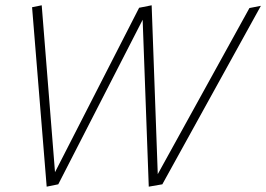

<svg xmlns="http://www.w3.org/2000/svg" viewBox="-20 -700 997 719"><path d="M957 -678.2 914.1 -669.9 570.8 -47.9 547.9 -680.2 501 -670.9 186 -55.2 136.2 -680.2 100.1 -672.9 154.8 -1 198.2 -9.8 514.2 -626 537.1 -1 587.9 -9.8Z"/></svg>

Font: Comic Neue Angular Light Italic
Style: Regular
Weight: 300
Italic angle: -12°
Designer: Craig Rozynski
Foundry: Craig Rozynski
Version: Version 2.003